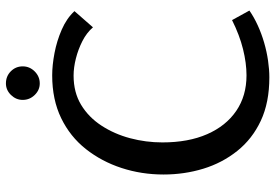

<svg xmlns="http://www.w3.org/2000/svg" viewBox="-164 -776 951 664"><g transform="rotate(-90 312.0 -443.5)"><path d="M377 12Q290 12 227 -17.5Q164 -47 122.5 -99Q81 -151 61 -216.5Q41 -282 41 -354Q41 -430 63.5 -499Q86 -568 129 -622.5Q172 -677 236 -708Q300 -739 384 -739Q419 -739 461 -731Q503 -723 542 -706Q581 -689 606 -662L550 -598Q531 -620 502.5 -634.5Q474 -649 442.5 -657Q411 -665 383 -665Q325 -665 282 -639Q239 -613 210 -568.5Q181 -524 166.5 -469.5Q152 -415 152 -358Q152 -268 180.5 -203Q209 -138 261 -102.5Q313 -67 384 -67Q426 -67 474.5 -79Q523 -91 575 -117L608 -57Q585 -41 556.5 -28Q528 -15 497 -6Q466 3 435 7.5Q404 12 377 12ZM415 -841Q415 -817 397.5 -799.5Q380 -782 356 -782Q333 -782 316 -799.5Q299 -817 299 -841Q299 -864 316 -881.5Q333 -899 356 -899Q381 -899 398 -882Q415 -865 415 -841Z"/></g></svg>

Font: Rosario Medium
Style: Regular
Weight: 500
Version: Version 1.201